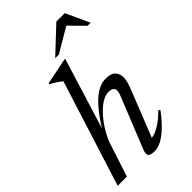

<svg xmlns="http://www.w3.org/2000/svg" viewBox="-276 -1002 1100 1100"><g transform="rotate(-45 273.5 -452.0)"><path d="M137 -197.5 72.5 0H-2L201.5 -643.5Q192.5 -651 182 -658.2Q171.5 -665.5 159.2 -673.2Q147 -681 132.5 -688L134.5 -695.5L294 -727.5H300L160 -274.5L152.5 -275Q187 -330.5 217.2 -370Q247.5 -409.5 275.2 -434.5Q303 -459.5 329.5 -471.2Q356 -483 382.5 -483Q426.5 -483 444 -463.8Q461.5 -444.5 461.5 -415Q461.5 -398.5 456 -378.5Q450.5 -358.5 436.5 -323L324 -40L318 -56.5Q334 -54.5 356 -62Q378 -69.5 406.8 -89Q435.5 -108.5 469 -142L478 -133.5Q438.5 -81 404.2 -49.5Q370 -18 341.5 -4Q313 10 288.5 10Q256.5 10 246.8 -1.2Q237 -12.5 248.5 -42L364 -329.5Q374 -353 378 -365.8Q382 -378.5 382 -387Q382 -401.5 372.2 -409.5Q362.5 -417.5 340 -417.5Q312 -417.5 281.2 -397Q250.5 -376.5 221.8 -343Q193 -309.5 170.8 -271.2Q148.5 -233 137 -197.5ZM261.5 -770 415 -914H483L549 -770H524.5L428.5 -867H455.5L291.5 -770Z"/></g></svg>

Font: Newsreader 48pt
Style: Italic
Weight: 400
Italic angle: -17°
Version: Version 1.003